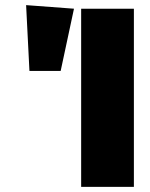

<svg xmlns="http://www.w3.org/2000/svg" viewBox="-20 -730 586 750"><path d="M503 -696V0H297V-696ZM82 -710 269 -696 217 -453H95Z"/></svg>

Font: Fira Sans Black
Style: Regular
Weight: 900
Designer: Carrois Corporate & Edenspiekermann AG
Foundry: Carrois Corporate GbR & Edenspiekermann AG
Version: Version 4.203